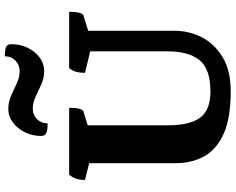

<svg xmlns="http://www.w3.org/2000/svg" viewBox="-108 -832 953 776"><g transform="rotate(-90 368.0 -444.5)"><path d="M386 12Q279 12 216 -16Q153 -44 124.5 -94Q96 -144 96 -211V-560L28 -577Q28 -595 32.5 -610Q37 -625 49 -641H320Q320 -616 316 -600.5Q312 -585 304 -583L249 -566V-243Q249 -153 280 -111.5Q311 -70 386 -70Q476 -70 512 -113.5Q548 -157 548 -245V-556L461 -577Q461 -595 464.5 -610Q468 -625 480 -641H708Q708 -617 704 -601Q700 -585 692 -583L631 -564V-214Q631 -156 604.5 -104.5Q578 -53 524 -20.5Q470 12 386 12ZM315 -788Q291 -788 274 -771Q257 -754 257 -728Q230 -728 218 -733.5Q206 -739 206 -754Q206 -790 221 -820Q236 -850 260.5 -868.5Q285 -887 315 -887Q343 -887 369 -875.5Q395 -864 419 -852.5Q443 -841 468 -841Q493 -841 510.5 -858Q528 -875 528 -901Q555 -901 566 -895.5Q577 -890 577 -875Q577 -839 562.5 -809Q548 -779 523.5 -760.5Q499 -742 469 -742Q440 -742 414.5 -753.5Q389 -765 365 -776.5Q341 -788 315 -788Z"/></g></svg>

Font: Petrona ExtraBold
Style: Regular
Weight: 800
Designer: Ringo R. Seeber
Foundry: Ringo R. Seeber
Version: Version 2.001; ttfautohint (v1.8.3)